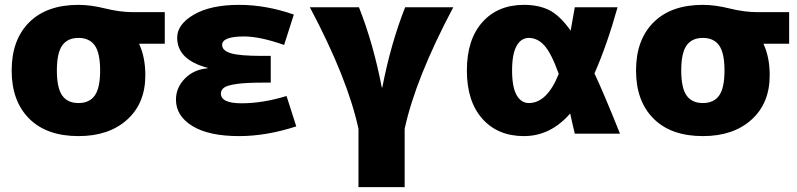

<svg xmlns="http://www.w3.org/2000/svg" viewBox="-20 -550 3280 790"><path d="M553 -370V-368Q578 -314 578 -240Q578 -125 503 -57.5Q428 10 303 10Q172 10 100 -62Q28 -134 28 -260Q28 -386 100 -458Q172 -530 303 -530Q353 -530 413.5 -515Q474 -500 528 -500H658V-370ZM236 -157Q258 -126 303 -126Q348 -126 370 -157Q392 -188 392 -260Q392 -332 370 -363Q348 -394 303 -394Q258 -394 236 -363Q214 -332 214 -260Q214 -188 236 -157Z M834 -271Q709 -304 709 -395Q709 -450 778 -490Q847 -530 964 -530Q1075 -530 1189 -490L1149 -365Q1050 -400 984 -400Q894 -400 894 -365Q894 -342 929.5 -331Q965 -320 1059 -320H1094V-210H1059Q992 -210 953.5 -204.5Q915 -199 902 -189.5Q889 -180 889 -165Q889 -125 974 -125Q1061 -125 1159 -155L1199 -30Q1076 10 964 10Q839 10 771.5 -31.5Q704 -73 704 -140Q704 -189 740.5 -226.5Q777 -264 834 -269Z M1645 220H1455V-20Q1410 -228 1255 -520H1457Q1516 -371 1551 -190H1553Q1588 -371 1647 -520H1845Q1690 -228 1645 -20Z M2136 10Q2028 10 1964.5 -61.5Q1901 -133 1901 -260Q1901 -387 1964.5 -458.5Q2028 -530 2136 -530Q2196 -530 2239.5 -508.5Q2283 -487 2328 -424Q2331 -439 2345 -520H2521Q2477 -363 2426 -248Q2465 -165 2531 0H2345Q2341 -17 2334.5 -45Q2328 -73 2326 -83Q2245 10 2136 10ZM2279 -246Q2249 -330 2220.5 -362Q2192 -394 2156 -394Q2124 -394 2105.5 -361Q2087 -328 2087 -260Q2087 -192 2105.5 -159Q2124 -126 2156 -126Q2231 -126 2279 -246Z M3122 -370V-368Q3147 -314 3147 -240Q3147 -125 3072 -57.5Q2997 10 2872 10Q2741 10 2669 -62Q2597 -134 2597 -260Q2597 -386 2669 -458Q2741 -530 2872 -530Q2922 -530 2982.5 -515Q3043 -500 3097 -500H3227V-370ZM2805 -157Q2827 -126 2872 -126Q2917 -126 2939 -157Q2961 -188 2961 -260Q2961 -332 2939 -363Q2917 -394 2872 -394Q2827 -394 2805 -363Q2783 -332 2783 -260Q2783 -188 2805 -157Z"/></svg>

Font: M PLUS 1p Black
Style: Regular
Weight: 900
Version: Version 1.061